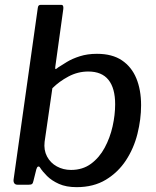

<svg xmlns="http://www.w3.org/2000/svg" viewBox="-20 -762 642 792"><path d="M53 0Q43 0 39 -6Q35 -12 36 -21L136 -730Q137 -737 140 -739.5Q143 -742 148 -742H232Q239 -742 240.5 -736.5Q242 -731 241 -724L208 -486Q207 -477 209.5 -477Q212 -477 220 -484Q234 -493 256 -506.5Q278 -520 309.5 -530Q341 -540 380 -540Q443 -540 483 -513Q523 -486 542.5 -438.5Q562 -391 562 -328Q562 -270 547 -210Q532 -150 499.5 -100.5Q467 -51 416.5 -20.5Q366 10 296 10Q253 10 223 -3.5Q193 -17 174 -36Q155 -55 145 -71Q142 -76 137.5 -75Q133 -74 130 -64L118 -16Q116 -6 112 -3Q108 0 98 0ZM164 -177Q160 -143 174 -116.5Q188 -90 214.5 -75.5Q241 -61 273 -61Q321 -61 355.5 -86.5Q390 -112 412 -153Q434 -194 444.5 -241Q455 -288 455 -332Q455 -398 427.5 -432.5Q400 -467 344 -467Q301 -467 262.5 -446.5Q224 -426 196 -398Z"/></svg>

Font: Libre Franklin Medium
Style: Italic
Weight: 500
Italic angle: -8°
Designer: Pablo Impallari, Rodrigo Fuenzalida, Nhung Nguyen
Foundry: Impallari Type
Version: Version 3.000